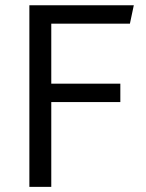

<svg xmlns="http://www.w3.org/2000/svg" viewBox="-20 -724 565 744"><path d="M93.8 -703.6H498.5L483.4 -632.3H178.7V-399.9H446.3V-328.6H178.7V0H93.8Z"/></svg>

Font: Metrophobic
Style: Regular
Weight: 400
Designer: vernon adams
Foundry: vernon adams
Version: Version 1.000